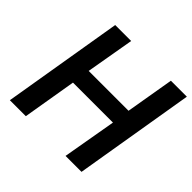

<svg xmlns="http://www.w3.org/2000/svg" viewBox="-175 -899 1080 1080"><g transform="rotate(45 364.5 -359.0)"><path d="M159 -718H286L236 -430H553L602 -718H729L609 0H482L538 -321H220L166 0H39Z"/></g></svg>

Font: Nebula Sans Semibold
Style: Regular
Weight: 600
Italic angle: -9°
Designer: Paul D. Hunt for Adobe (as Source Sans)
Foundry: Nebula Entertainment & Broadcasting LLC
Version: Version 1.010